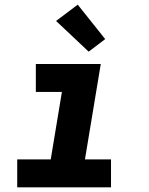

<svg xmlns="http://www.w3.org/2000/svg" viewBox="-20 -805 640 825"><path d="M54 0V-120H198L246 -410H134V-530H413L345 -120H457V0ZM361 -583 221 -715 314 -785 432 -637Z"/></svg>

Font: Iosevka Slab HvExObl
Style: Regular
Weight: 900
Width: 7
Italic angle: -9°
Monospace: yes
Designer: Belleve Invis
Foundry: Belleve Invis
Version: Version 11.1.1; ttfautohint (v1.8.3)